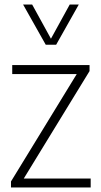

<svg xmlns="http://www.w3.org/2000/svg" viewBox="-20 -828 447 848"><path d="M28.5 0V-26.5L319 -501H34V-540.5H375.5V-514L85 -39.5H380.5V0ZM182 -630.5 82 -808H122L205 -657L288 -808H328L228 -630.5Z"/></svg>

Font: Encode Sans SemiCondensed SemiCondensed ExtraLight
Style: Regular
Weight: 200
Width: 4
Designer: Multiple Designers
Foundry: Impallari Type
Version: Version 3.000; ttfautohint (v1.8.3) -l 8 -r 50 -G 200 -x 14 